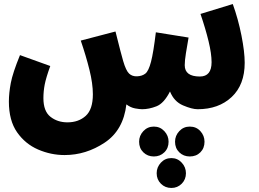

<svg xmlns="http://www.w3.org/2000/svg" viewBox="-20 -536 1282 951"><path d="M300 232Q406 232 498.5 170.5Q591 109 606 -19Q627 -3 649.5 1Q672 5 684 5Q718 5 755 -9.5Q792 -24 822 -83Q842 -33 886.5 -14Q931 5 959 5Q1063 5 1127.5 -55.5Q1192 -116 1192 -225Q1192 -279 1176 -360Q1160 -441 1133 -516L973 -467Q998 -394 1013 -332Q1028 -270 1028 -228Q1028 -157 970 -157Q895 -157 895 -213Q895 -236 901 -273Q907 -310 914 -350L752 -376Q740 -276 728 -230Q716 -184 700 -171.5Q684 -159 659 -158Q635 -157 619.5 -171.5Q604 -186 590 -234Q586 -249 576 -285.5Q566 -322 552 -380L380 -335Q406 -259 423 -190.5Q440 -122 440 -69Q440 6 404.5 38Q369 70 314 70Q265 70 230 42.5Q195 15 195 -50Q195 -84 201.5 -117.5Q208 -151 229 -209L79 -263Q43 -175 33.5 -125Q24 -75 24 -33Q24 61 64.5 119Q105 177 168.5 204.5Q232 232 300 232ZM993 166Q993 136 972.5 113.5Q952 91 920 91Q889 91 868 113.5Q847 136 847 166Q847 198 868 218.5Q889 239 920 239Q952 239 972.5 218.5Q993 198 993 166ZM815 166Q815 136 794 113.5Q773 91 742 91Q711 91 690 113.5Q669 136 669 166Q669 198 690 218.5Q711 239 742 239Q773 239 794 218.5Q815 198 815 166ZM901 322Q901 292 880 269.5Q859 247 829 247Q798 247 777 269.5Q756 292 756 322Q756 353 777 374Q798 395 829 395Q859 395 880 374Q901 353 901 322Z"/></svg>

Font: Noto Sans Arabic Condensed Black
Style: Regular
Weight: 900
Width: 3
Designer: Nadine Chahine
Foundry: Monotype Imaging Inc.
Version: 1.001